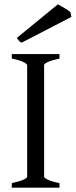

<svg xmlns="http://www.w3.org/2000/svg" viewBox="-20 -864 349 884"><path d="M34.2 0V-21Q67.4 -27.8 86.2 -35.9Q105 -43.9 105 -50.8V-564Q105 -569.8 87.2 -578.6Q69.3 -587.4 34.2 -594.2V-615.2H253.9V-594.2Q220.7 -587.4 201.9 -579.1Q183.1 -570.8 183.1 -564V-50.8Q183.1 -44.9 200.9 -36.4Q218.8 -27.8 253.9 -21V0ZM79.6 -667.5Q71.3 -670.9 67.6 -675.5Q64 -680.2 57.6 -689.5L246.6 -844.2Q251.5 -841.3 259.8 -836.7Q268.1 -832 276.9 -826.9Q285.6 -821.8 293 -816.9Q300.3 -812 304.2 -808.1L308.6 -786.1Z"/></svg>

Font: Noto Serif Devanagari
Style: Regular
Weight: 400
Designer: Monotype Design Team
Foundry: Monotype Imaging Inc.
Version: Version 1.01